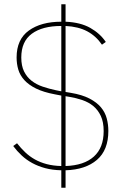

<svg xmlns="http://www.w3.org/2000/svg" viewBox="-20 -800 587 902"><path d="M268 82V0Q226 -1 192.5 -10Q159 -19 131.5 -34Q104 -49 82 -69.5Q60 -90 42 -114L60 -127Q78 -104 98.5 -84.5Q119 -65 144 -51Q169 -37 199.5 -29Q230 -21 268 -20V-351L237 -357Q184 -367 149.5 -384Q115 -401 94.5 -423.5Q74 -446 66 -473Q58 -500 58 -530Q58 -615 115.5 -656.5Q173 -698 268 -698V-780H288V-698Q358 -695 404 -669Q450 -643 477 -603L459 -590Q431 -631 389.5 -653Q348 -675 288 -678V-368L312 -364Q366 -355 400.5 -337Q435 -319 454.5 -295.5Q474 -272 481.5 -243.5Q489 -215 489 -185Q489 -95 435.5 -49Q382 -3 288 0V82ZM467 -184Q467 -227 453.5 -255.5Q440 -284 418 -302Q396 -320 366.5 -330Q337 -340 306 -345L288 -348V-20Q375 -23 421 -64.5Q467 -106 467 -184ZM80 -530Q80 -491 93 -464.5Q106 -438 128.5 -420.5Q151 -403 180.5 -393Q210 -383 243 -376L268 -371V-678Q179 -678 129.5 -641.5Q80 -605 80 -530Z"/></svg>

Font: IBM Plex Sans Devanagari Thin
Style: Regular
Weight: 100
Designer: Mike Abbink, Paul van der Laan, Pieter van Rosmalen, Erin McLaughlin
Foundry: Bold Monday
Version: Version 1.1